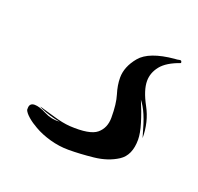

<svg xmlns="http://www.w3.org/2000/svg" viewBox="-53 -72 321 312"><g transform="rotate(20 107.5 83.5)"><path d="M91 183Q75 183 59 178.5Q43 174 31 167Q22 162 15 156Q8 150 6 145V142Q6 133 15 133Q23 133 35.5 139.5Q48 146 62 145Q55 144 45 141Q35 138 28.5 135Q22 132 26 133Q37 136 52 140.5Q67 145 80 146Q115 148 127 138Q139 128 139 110Q139 86 134.5 71.5Q130 57 130 44Q130 25 145 7Q160 -11 203 -15Q207 -15 211 -16Q215 -17 215 -12Q192 -4 182.5 8Q173 20 173 34Q173 50 185.5 73Q198 96 198 124Q194 110 191.5 102Q189 94 186 87Q183 80 180 75Q177 70 174 66Q182 85 187 101.5Q192 118 192 129Q192 156 175 167Q158 178 134.5 180.5Q111 183 91 183Z"/></g></svg>

Font: Smooch
Style: Regular
Weight: 400
Designer: Robert E. Leuschke
Foundry: Robert E. Leuschke
Version: Version 1.010; ttfautohint (v1.8.3)